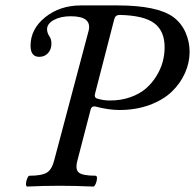

<svg xmlns="http://www.w3.org/2000/svg" viewBox="-20 -686 720 709"><path d="M80.1 2.9Q75.7 1.5 75.9 -7.3Q76.2 -16.1 80.3 -26.6Q84.5 -37.1 88.9 -37.1Q134.8 -37.1 153.3 -48.8Q171.9 -60.5 180.2 -94.2L307.1 -571.8Q314 -598.1 297.9 -612.1Q281.7 -626 241.2 -626Q204.1 -626 179 -612.3Q153.8 -598.6 153.8 -578.1Q153.8 -564.5 163.1 -550.8Q169.9 -541 169.9 -524.9Q169.9 -503.4 157.2 -489.7Q144.5 -476.1 125 -476.1Q92.8 -476.1 92.8 -517.1Q92.8 -579.1 147.2 -622.6Q201.7 -666 278.8 -666H414.1Q560.5 -666 620.1 -623Q650.4 -600.1 665.3 -565.7Q680.2 -531.2 680.2 -495.1Q680.2 -454.6 663.1 -416.3Q646 -377.9 614.3 -347.4Q582.5 -316.9 532.2 -298.3Q481.9 -279.8 420.9 -279.8Q380.9 -279.8 331.1 -293Q317.9 -294.4 314.9 -282.2L266.1 -94.2Q256.8 -60.5 271 -48.8Q285.2 -37.1 334 -37.1Q338.4 -35.6 338.1 -26.6Q337.9 -17.6 333.3 -7.1Q328.6 3.4 324.2 2.9Q256.8 0 200.2 0Q140.1 0 80.1 2.9ZM386.2 -314.9Q426.8 -314.9 460.9 -326.9Q495.1 -338.9 518.1 -358.6Q541 -378.4 557.1 -404.3Q573.2 -430.2 580.6 -457Q587.9 -483.9 587.9 -511.2Q587.9 -571.8 549.6 -600.3Q511.2 -628.9 421.9 -630.9Q405.8 -630.9 401.9 -615.2L332 -344.2Q325.7 -324.7 339.8 -321.8Q361.3 -314.9 386.2 -314.9Z"/></svg>

Font: Junicode SmCond Medium
Style: Italic
Weight: 500
Width: 4
Italic angle: -11°
Designer: Peter S. Baker
Version: Version 2.206